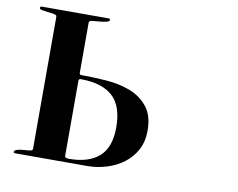

<svg xmlns="http://www.w3.org/2000/svg" viewBox="-79 -837 1157 935"><g transform="rotate(10 500.0 -370.0)"><path d="M293 -448Q293 -438 303 -438Q360 -438 424 -433.5Q488 -429 542 -409Q596 -389 631.5 -346Q667 -303 667 -227Q667 -173 645 -132Q623 -91 586.5 -63.5Q550 -36 503 -21.5Q456 -7 407 -7H51Q49 -7 46 -8Q43 -9 43 -11Q43 -20 54.5 -24Q66 -28 81 -29.5Q96 -31 110.5 -32Q125 -33 131 -37Q131 -38 132 -40.5Q133 -43 133 -44V-696Q133 -697 132 -699.5Q131 -702 131 -703Q126 -707 112.5 -709Q99 -711 84.5 -712.5Q70 -714 58.5 -716.5Q47 -719 47 -725Q47 -733 54 -733H387Q393 -733 393 -727Q393 -719 378.5 -715.5Q364 -712 346.5 -710.5Q329 -709 313.5 -707.5Q298 -706 296 -703Q295 -701 294.5 -699.5Q294 -698 293 -696ZM293 -40Q293 -30 299.5 -28Q306 -26 314 -26Q410 -26 462 -71.5Q514 -117 514 -216Q514 -323 460.5 -370.5Q407 -418 303 -418Q293 -418 293 -408Z"/></g></svg>

Font: SoukouMincho
Style: Regular
Weight: 400
Designer: Dr. Ken Lunde (project architect, glyph set definition & overall production); Masataka HATTORI  (production & ideograph 
Foundry: Adobe Systems Incorporated
Version: Version 1.00